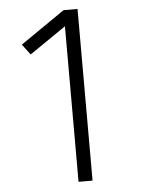

<svg xmlns="http://www.w3.org/2000/svg" viewBox="-53 -777 605 819"><g transform="rotate(-5 250.0 -367.5)"><path d="M250 0V-666L94 -559L60 -604L250 -735H310V0Z"/></g></svg>

Font: Iosevka Custom Light
Style: Regular
Weight: 300
Monospace: yes
Designer: Belleve Invis
Foundry: Belleve Invis
Version: Version 27.3.5